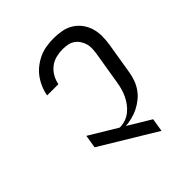

<svg xmlns="http://www.w3.org/2000/svg" viewBox="-203 -875 1006 1006"><g transform="rotate(-45 300.0 -371.5)"><path d="M414 0 105 -187 117 -260 271 -167H275Q295 -167 316 -174.5Q337 -182 354 -196Q371 -210 384 -228Q397 -246 406 -265.5Q415 -285 420.5 -305.5Q426 -326 429 -346L458 -522Q461 -541 462 -560Q463 -579 458 -596Q453 -613 443.5 -627.5Q434 -642 419.5 -652Q405 -662 387 -665.5Q369 -669 350 -669Q326 -669 301 -663Q276 -657 255.5 -641Q235 -625 222 -602Q209 -579 205 -555H122V-556Q126 -582 137 -607.5Q148 -633 164.5 -655.5Q181 -678 204 -695.5Q227 -713 252 -724Q277 -735 304 -739Q331 -743 357 -743Q387 -743 416.5 -737.5Q446 -732 470 -717Q494 -702 511 -679.5Q528 -657 536.5 -629.5Q545 -602 545 -571.5Q545 -541 540 -510L511 -334Q507 -310 498.5 -286.5Q490 -263 475 -241.5Q460 -220 439.5 -203.5Q419 -187 396 -175.5Q373 -164 348.5 -158Q324 -152 300 -150L426 -74Z"/></g></svg>

Font: Iosevka Extended Oblique
Style: Regular
Weight: 400
Width: 7
Italic angle: -9°
Monospace: yes
Designer: Belleve Invis
Foundry: Belleve Invis
Version: Version 32.0.1; ttfautohint (v1.8.4)